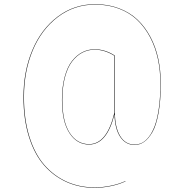

<svg xmlns="http://www.w3.org/2000/svg" viewBox="-20 -711 886 923"><path d="M438 -690.9Q500 -690.9 552 -671.1Q604 -651.4 640.6 -616.7Q677.2 -582 702.9 -533.9Q728.5 -485.8 740.7 -429.2Q752.9 -372.6 752.9 -309.1Q752.9 -227.1 741.9 -167Q731 -106.9 712.2 -75Q693.4 -43 672.4 -28.6Q651.4 -14.2 627 -14.2Q584 -14.2 558.1 -52.5Q532.2 -90.8 530.3 -161.6Q494.1 -16.1 408.2 -16.1Q349.6 -16.1 313.7 -71.3Q277.8 -126.5 277.8 -231Q277.8 -293 290.8 -341.1Q303.7 -389.2 325.9 -417.5Q348.1 -445.8 375.7 -460Q403.3 -474.1 435.1 -474.1Q485.4 -474.1 532.2 -443.8V-174.8Q532.2 -98.6 557.4 -57.4Q582.5 -16.1 627 -16.1Q645.5 -16.1 662.6 -24.4Q679.7 -32.7 696 -53.7Q712.4 -74.7 724.4 -107.2Q736.3 -139.6 743.7 -191.4Q751 -243.2 751 -309.1Q751 -372.1 738.8 -428.5Q726.6 -484.9 701.2 -532.7Q675.8 -580.6 639.4 -615.2Q603 -649.9 551.5 -669.4Q500 -689 438 -689Q336.9 -689 258.1 -629.2Q179.2 -569.3 137.2 -468.5Q95.2 -367.7 95.2 -244.1Q95.2 -138.2 121.1 -54.7Q147 28.8 193.1 81.8Q239.3 134.8 301 162.4Q362.8 189.9 436 189.9Q473.1 189.9 513.2 181.6Q553.2 173.3 583 159.2V161.1Q553.2 175.3 513.2 183.6Q473.1 191.9 436 191.9Q362.3 191.9 300 164.1Q237.8 136.2 191.4 83Q145 29.8 118.9 -54Q92.8 -137.7 92.8 -244.1Q92.8 -368.2 135.3 -469.5Q177.7 -570.8 257.1 -630.9Q336.4 -690.9 438 -690.9ZM529.8 -168.9V-174.8V-442.9Q482.9 -472.2 435.1 -472.2Q403.8 -472.2 376.5 -458.3Q349.1 -444.3 327.1 -416Q305.2 -387.7 292.5 -340.3Q279.8 -293 279.8 -231Q279.8 -127 314.9 -72.5Q350.1 -18.1 408.2 -18.1Q494.1 -18.1 529.8 -168.9Z"/></svg>

Font: Fira Sans Compressed Two
Style: Regular
Weight: 100
Width: 1
Designer: Carrois Corporate & Edenspiekermann AG
Foundry: Carrois Corporate GbR & Edenspiekermann AG
Version: Version 4.203;PS 004.203;hotconv 1.0.88;makeotf.lib2.5.64775